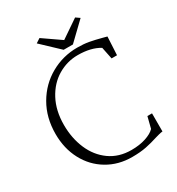

<svg xmlns="http://www.w3.org/2000/svg" viewBox="-219 -1074 1126 1223"><g transform="rotate(-30 344.0 -462.0)"><path d="M42 0ZM609 -738 639 -730 632 -596H592L574 -684Q512 -722 415 -722Q337 -722 268.5 -681.5Q200 -641 158.5 -563Q117 -485 117 -380Q117 -283 151.5 -202.5Q186 -122 252.5 -74.5Q319 -27 411 -27Q470 -27 516 -42Q562 -57 585 -81L606 -164H640V-31Q627 -30 609 -25Q591 -20 584 -18Q541 -4 497 5Q453 14 392 14Q292 14 212 -33.5Q132 -81 87 -165.5Q42 -250 42 -357Q42 -477 96 -570Q150 -663 240.5 -714Q331 -765 436 -765Q484 -765 522 -758Q560 -751 609 -738ZM259 -938 389 -848 521 -938 550 -918 423 -796H355L227 -917Z"/></g></svg>

Font: Martel UltraLight
Style: Regular
Weight: 250
Designer: Dan Reynolds
Foundry: Dan Reynolds
Version: Version 1.001; ttfautohint (v1.1) -l 5 -r 5 -G 72 -x 0 -D la